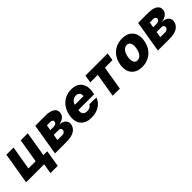

<svg xmlns="http://www.w3.org/2000/svg" viewBox="245 -1754 3129 3129"><g transform="rotate(-45 1809.0 -189.5)"><path d="M9.6 0 100.5 -545.5H265.3L196 -132.8H361.9L431.1 -545.5H593.4L521.7 -114H610.8L563.9 174.4H396.3L424.7 0Z M675.1 0 766 -545.5H1001.8Q1106.9 -545.5 1161.6 -507.8Q1215.9 -470.2 1203.5 -397Q1200.3 -375.7 1188.6 -357.4Q1176.8 -339.1 1157.7 -324.4Q1138.5 -309.7 1112.2 -299.2Q1085.9 -288.7 1053.6 -283.4Q1136 -278.8 1170.5 -239.3Q1204.9 -199.6 1196.4 -149.9Q1183.9 -77.1 1120.4 -38.5Q1056.8 0 947.1 0ZM857.2 -125.7H967.7Q995.7 -125.7 1013.8 -138.7Q1032 -151.6 1035.5 -175.1Q1040.1 -199.9 1026.3 -214.1Q1012.4 -228.3 984.7 -228.3H874.3ZM890.3 -322.4H969.1Q997.2 -322.4 1015.4 -335Q1033.7 -347.7 1037.3 -370Q1040.8 -391.7 1025.9 -404.1Q1011 -416.5 979.8 -416.5H905.5Z M1281.2 -270.6Q1291.5 -331.3 1318.4 -383Q1345.2 -434.7 1386 -472.3Q1426.8 -509.9 1480.6 -531.2Q1534.4 -552.6 1598.7 -552.6Q1656.6 -552.6 1702.1 -534.3Q1747.5 -516 1776.6 -480.6Q1805.8 -445.3 1816.6 -393.3Q1827.4 -341.3 1816.1 -274.1L1809.3 -230.8H1446L1445 -224.4Q1436.1 -171.2 1459.2 -143.1Q1482.2 -115.1 1534.4 -115.1Q1568.9 -115.1 1596.2 -129.1Q1623.6 -143.1 1638.5 -170.8L1796.9 -166.2Q1767.8 -85.9 1693.2 -38Q1618.3 10.3 1510.3 10.3Q1382.1 10.3 1320.7 -65Q1259.6 -140.3 1281.2 -270.6ZM1464.5 -331.7H1664.1Q1670.8 -373.6 1648.1 -400.6Q1625.4 -427.2 1582.7 -427.2Q1561.4 -427.2 1542.1 -420.1Q1522.7 -413 1506.9 -400.2Q1491.1 -387.4 1480.1 -370Q1469.1 -352.6 1464.5 -331.7Z M1900.9 -412.6 1922.9 -545.5H2434.3L2412.3 -412.6H2237.9L2169 0H2004.6L2073.5 -412.6Z M2450.3 -272Q2460.6 -334.2 2487.4 -385.7Q2514.2 -437.1 2555.6 -474.3Q2596.9 -511.4 2651.5 -532Q2706 -552.6 2771.3 -552.6Q2835.6 -552.6 2883.5 -532.1Q2931.5 -511.7 2961.1 -474.4Q2990.8 -437.1 3001.2 -385.1Q3011.7 -333.1 3001.1 -269.9Q2990.8 -208.1 2963.6 -156.4Q2936.4 -104.8 2895.1 -67.8Q2853.7 -30.9 2799.4 -10.3Q2745 10.3 2680 10.3Q2615.8 10.3 2567.8 -10.1Q2519.9 -30.5 2490.4 -67.8Q2460.9 -105.1 2450.5 -157.1Q2440 -209.2 2450.3 -272ZM2634.2 -162.3Q2653.1 -120.7 2699.6 -120.7Q2719.5 -120.7 2735.6 -127.5Q2751.8 -134.2 2764.7 -145.8Q2777.7 -157.3 2787.6 -172.6Q2797.6 -187.9 2804.9 -204.9Q2812.1 -221.9 2816.9 -239.5Q2821.7 -257.1 2824.6 -273.4Q2835.6 -341.3 2817.5 -382.5Q2799 -424 2751.8 -424Q2732.2 -424 2716.1 -417.3Q2699.9 -410.5 2686.8 -399Q2673.7 -387.4 2663.5 -372.2Q2653.4 -356.9 2646.1 -339.8Q2638.8 -322.8 2634.1 -305Q2629.3 -287.3 2626.8 -271Q2615.8 -204.5 2634.2 -162.3Z M3046.2 0 3137.1 -545.5H3372.9Q3478 -545.5 3532.7 -507.8Q3587 -470.2 3574.6 -397Q3571.4 -375.7 3559.7 -357.4Q3547.9 -339.1 3528.8 -324.4Q3509.6 -309.7 3483.3 -299.2Q3457 -288.7 3424.7 -283.4Q3507.1 -278.8 3541.5 -239.3Q3576 -199.6 3567.5 -149.9Q3555 -77.1 3491.5 -38.5Q3427.9 0 3318.2 0ZM3228.3 -125.7H3338.8Q3366.8 -125.7 3384.9 -138.7Q3403.1 -151.6 3406.6 -175.1Q3411.2 -199.9 3397.4 -214.1Q3383.5 -228.3 3355.8 -228.3H3245.4ZM3261.4 -322.4H3340.2Q3368.3 -322.4 3386.5 -335Q3404.8 -347.7 3408.4 -370Q3411.9 -391.7 3397 -404.1Q3382.1 -416.5 3350.9 -416.5H3276.6Z"/></g></svg>

Font: Inter P Extra Bold
Style: Italic
Weight: 800
Italic angle: 9.39999°
Designer: Rasmus Andersson
Foundry: rsms
Version: Version 3.018;git-588b23468